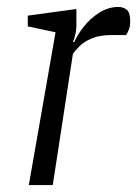

<svg xmlns="http://www.w3.org/2000/svg" viewBox="-20 -533 395 553"><path d="M63 0 140 -440 60 -457V-488L200 -507V-457Q200 -448 197 -434Q194 -420 190 -412H194Q203 -433 221.5 -456.5Q240 -480 266 -496.5Q292 -513 321 -513Q335 -513 345 -505Q355 -497 355 -472Q355 -456 350.5 -446Q346 -436 343 -432H301Q267 -432 244.5 -422.5Q222 -413 209 -400Q196 -387 190 -378L132 0Z"/></svg>

Font: Faustina Light
Style: Italic
Weight: 300
Italic angle: -8°
Designer: Alfonso Garcia
Foundry: http://www.omnibus-type.com
Version: Version 1.200